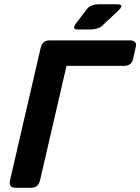

<svg xmlns="http://www.w3.org/2000/svg" viewBox="-20 -892 666 912"><path d="M53.7 0Q19.5 0 27.8 -36.6L172.9 -663.6Q181.2 -700.2 215.3 -700.2H595.7Q632.3 -700.2 625 -668.5L611.8 -610.8Q604.5 -579.1 567.9 -579.1H295.9L170.4 -36.6Q162.1 0 127.9 0ZM348.1 -752Q318.8 -752 342.8 -783.2L392.6 -848.6Q410.2 -871.6 451.2 -871.6H537.1Q573.7 -871.6 542 -841.8L466.3 -770.5Q446.8 -752 408.2 -752Z"/></svg>

Font: Istok
Style: Bold Italic
Weight: 700
Italic angle: -13°
Designer: Andrey V. Panov
Foundry: Andrey V. Panov
Version: Version 1.0.3